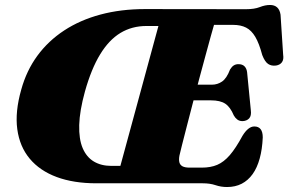

<svg xmlns="http://www.w3.org/2000/svg" viewBox="-20 -737 1159 772"><path d="M795 0H367.5Q276 0 208 -25.2Q140 -50.5 99.5 -99Q59 -147.5 49.5 -217.5Q40 -287.5 65.5 -377Q86.5 -453 130.2 -512.8Q174 -572.5 238 -614.5Q302 -656.5 384 -678.5Q466 -700.5 563 -700.5L969 -700Q1003 -700 1024.5 -708.5Q1046 -717 1065.5 -717Q1102 -717 1108 -678L1118.5 -517Q1121.5 -498 1113.8 -487Q1106 -476 1090 -473.5Q1071.5 -471 1058.2 -479.8Q1045 -488.5 1034.5 -515.5Q1022 -562.5 1006.5 -588.8Q991 -615 969.5 -626Q948 -637 917 -637H840.5Q836.5 -624 827.8 -592.2Q819 -560.5 807 -516.2Q795 -472 781.5 -421.8Q768 -371.5 755 -321.5Q742 -271.5 730.8 -228Q719.5 -184.5 711.8 -153.8Q704 -123 701.5 -111.5Q698.5 -95.5 701.2 -84.5Q704 -73.5 714 -68.2Q724 -63 742.5 -63H791.5Q827 -63 853.5 -74.2Q880 -85.5 904 -113.2Q928 -141 955 -191Q978 -228.5 1002.5 -228.5Q1036.5 -228.5 1036.5 -184.5Q1034.5 -137 1024.2 -99.8Q1014 -62.5 995.8 -37Q977.5 -11.5 951.8 1.8Q926 15 893 15Q868.5 15 846.5 7.5Q824.5 0 795 0ZM321.5 -369Q300 -291 298.5 -234.2Q297 -177.5 312.5 -141.2Q328 -105 357.5 -87.5Q387 -70 427.5 -70H464L617 -632.5H569Q510.5 -632.5 464.2 -604.5Q418 -576.5 382.5 -518.2Q347 -460 321.5 -369ZM676.5 -396.5H832Q854.5 -396.5 873 -409.2Q891.5 -422 905 -457.5Q912 -469 920 -474Q928 -479 938.5 -479Q954.5 -479 963 -470.5Q971.5 -462 973.5 -447L988.5 -294Q991.5 -271.5 981.8 -261Q972 -250.5 955 -250Q942.5 -250 934 -256.5Q925.5 -263 920 -273Q906 -306.5 885.8 -320Q865.5 -333.5 828 -333.5H658Z"/></svg>

Font: Fraunces Wonky
Style: Italic
Weight: 900
Italic angle: -16°
Version: Version 1.000;[b76b70a41]